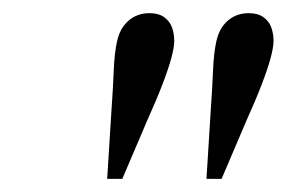

<svg xmlns="http://www.w3.org/2000/svg" viewBox="-20 -770 436 292"><path d="M143 -498 149 -594Q152 -637 153 -663Q154 -689 158 -707Q161 -721 168 -730.5Q175 -740 185 -745Q195 -750 207 -750Q221 -750 229.5 -744Q238 -738 241.5 -728.5Q245 -719 245 -708Q245 -698 240.5 -681.5Q236 -665 227 -641.5Q218 -618 204 -587L166 -498ZM294 -498 300 -594Q303 -637 304 -663Q305 -689 309 -707Q312 -721 319 -730.5Q326 -740 336 -745Q346 -750 358 -750Q372 -750 380.5 -744Q389 -738 392.5 -728.5Q396 -719 396 -708Q396 -698 391.5 -681.5Q387 -665 378 -641.5Q369 -618 355 -587L317 -498Z"/></svg>

Font: Instrument Sans Condensed
Style: Italic
Weight: 400
Width: 3
Italic angle: -13°
Designer: Rodrigo Fuenzalida
Foundry: fragTYPE
Version: Version 1.000;gftools[0.9.28]